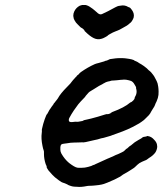

<svg xmlns="http://www.w3.org/2000/svg" viewBox="-20 -712 658 773"><path d="M445 -477Q452 -478 466 -478Q480 -478 486 -477Q502 -475 510 -473L519 -470Q519 -469 523.5 -467Q528 -465 529.5 -464.5Q531 -464 533.5 -462.5Q536 -461 541 -457.5Q546 -454 549 -453Q559 -447 571 -437Q576 -432 579 -429Q589 -422 597 -410Q601 -405 604 -398.5Q607 -392 608.5 -390Q610 -388 611 -385Q615 -378 617 -363Q618 -357 618 -354Q619 -345 618 -330Q616 -316 612 -308Q610 -302 607 -297Q605 -292 603 -287Q601 -282 598 -278Q595 -274 593 -270Q591 -266 588.5 -262.5Q586 -259 585 -256Q582 -250 569 -238Q560 -228 549 -221Q541 -215 529 -209Q498 -191 452 -175Q418 -162 397 -157Q390 -156 387 -155Q372 -150 360 -148Q342 -144 325 -140Q314 -138 310 -139Q307 -139 297 -138.5Q287 -138 278 -138Q265 -138 249 -135Q247 -135 241 -134Q230 -133 227 -130.5Q224 -128 223 -120Q223 -115 223 -109Q223 -102 227 -94Q240 -71 258 -56Q280 -39 291 -37Q295 -36 309 -36.5Q323 -37 325 -38Q326 -38 330 -39Q334 -40 334 -40Q334 -40 336.5 -40.5Q339 -41 339.5 -41.5Q340 -42 343 -42.5Q346 -43 348 -44Q350 -45 354 -47Q362 -49 364 -51Q365 -52 374 -55.5Q383 -59 396 -65.5Q409 -72 412.5 -73Q416 -74 421 -76.5Q426 -79 426.5 -79Q427 -79 431.5 -81Q436 -83 437 -83.5Q438 -84 440 -85Q442 -86 444 -87Q446 -88 450 -89.5Q454 -91 454 -91Q454 -91 458.5 -93Q463 -95 469 -98Q478 -102 482 -106Q483 -107 482 -107L485 -109Q487 -111 487 -111.5Q487 -112 494 -116Q495 -118 496 -118Q499 -122 509 -128L511 -130L515 -133Q520 -137 519.5 -137Q519 -137 524.5 -140.5Q530 -144 537.5 -148.5Q545 -153 549 -155Q553 -158 554 -159Q556 -161 566 -162Q571 -163 572 -164Q573 -165 576 -164Q590 -162 601 -149Q610 -140 612 -130Q613 -126 613 -121Q612 -109 606 -99Q597 -86 580 -76Q576 -73 572 -70Q568 -67 564 -66Q551 -61 541 -55Q534 -50 524 -40Q520 -36 515.5 -33.5Q511 -31 507 -28Q500 -23 475 -9Q468 -4 464 -1Q443 11 413 23Q396 30 389 31Q384 32 377.5 33Q371 34 364 34.5Q357 35 353.5 35.5Q350 36 342 36Q334 36 330 37Q306 42 290 40Q286 40 279 39.5Q272 39 266 37Q260 35 257.5 34Q255 33 253 32H252Q253 31 252 31Q252 30 250 30Q246 28 241 26Q231 23 227.5 21Q224 19 217 14Q199 1 191 -8Q180 -20 175 -26Q167 -38 168 -39Q169 -40 166 -47Q165 -49 165 -49Q165 -49 164 -51Q157 -72 157 -92Q157 -99 157 -101.5Q157 -104 156 -106Q153 -114 151 -125Q145 -154 148 -176Q149 -182 148.5 -186Q148 -190 150 -197Q153 -212 160 -232Q167 -252 170 -253Q171 -254 174.5 -261Q178 -268 178.5 -268.5Q179 -269 181.5 -273Q184 -277 184.5 -277Q185 -277 186 -279.5Q187 -282 188 -282.5Q189 -283 190 -285Q191 -287 191.5 -287Q192 -287 192.5 -288.5Q193 -290 193.5 -290Q194 -290 195.5 -292.5Q197 -295 197 -296Q199 -297 203 -303Q206 -307 209 -310.5Q212 -314 213 -316Q223 -335 250 -362Q262 -374 263 -375.5Q264 -377 265 -378Q266 -379 268 -382Q274 -390 280 -396Q282 -398 282 -398.5Q282 -399 285.5 -402Q289 -405 289 -406Q289 -407 293 -410Q300 -415 300 -417Q300 -417 306 -422Q333 -441 362 -454Q367 -456 369.5 -456.5Q372 -457 377.5 -458.5Q383 -460 386 -461Q394 -463 400 -465Q402 -467 409 -468Q418 -471 418 -472L423 -474Q435 -476 445 -477ZM488 -391Q477 -392 474 -391Q473 -391 465 -390.5Q457 -390 451.5 -389Q446 -388 439 -388Q432 -388 429.5 -387.5Q427 -387 421 -385Q408 -383 399 -377Q396 -376 392 -373Q379 -367 364 -357Q358 -353 356 -352Q354 -351 348.5 -347.5Q343 -344 340.5 -342.5Q338 -341 333 -335Q323 -324 323.5 -323.5Q324 -323 316 -315Q305 -304 295 -292Q287 -281 277 -267Q267 -252 259 -237Q257 -233 257 -229.5Q257 -226 258 -224Q261 -219 275 -221Q280 -222 283 -222Q287 -222 287 -222Q287 -221 296 -222Q316 -225 316 -227Q317 -228 317.5 -228Q318 -228 322 -229Q326 -230 331 -231Q336 -232 348 -235Q372 -241 403 -251Q409 -253 411.5 -252.5Q414 -252 419 -253.5Q424 -255 425 -256L426 -257H425L432 -261Q481 -279 504 -299Q507 -301 507 -300.5Q507 -300 509.5 -301.5Q512 -303 516 -307Q522 -313 522 -317Q522 -319 523 -321Q530 -332 530 -343Q530 -351 528 -355Q528 -357 528 -359Q528 -362 524 -368Q521 -372 521 -373Q516 -382 508 -386Q500 -389 488 -391ZM311 -692Q313 -692 319.5 -692Q326 -692 328 -691Q335 -689 341 -685Q354 -677 367 -665Q374 -658 379 -655.5Q384 -653 390 -655Q393 -656 415 -667Q453 -688 457 -688Q460 -688 464 -689Q482 -693 496 -684Q501 -682 501 -682Q504 -682 511 -672Q522 -657 518 -641Q516 -635 511 -627Q508 -622 501 -617Q493 -609 475 -600Q466 -595 461.5 -592.5Q457 -590 453.5 -589Q450 -588 444.5 -585.5Q439 -583 434 -581Q430 -579 422 -574.5Q414 -570 414 -569Q414 -568 404 -562.5Q394 -557 389 -556Q373 -551 357.5 -558.5Q342 -566 323 -585Q319 -588 320 -589Q321 -590 314 -596Q308 -601 307 -600Q307 -600 302.5 -604Q298 -608 293 -613.5Q288 -619 286 -621Q279 -631 277 -637Q276 -641 275 -648Q275 -658 279 -666Q286 -681 301 -689Q306 -691 311 -692Z"/></svg>

Font: TT2020 Style E
Style: Italic
Weight: 400
Italic angle: -15°
Version: Version 0.2.000